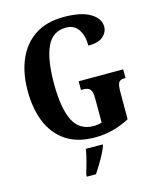

<svg xmlns="http://www.w3.org/2000/svg" viewBox="-136 -817 927 1132"><g transform="rotate(-15 328.0 -251.5)"><path d="M358 10Q253 10 183.5 -36Q114 -82 79.5 -164.5Q45 -247 45 -358Q45 -466 80.5 -548.5Q116 -631 186.5 -677.5Q257 -724 362 -724Q469 -724 524 -690.5Q579 -657 579 -608Q579 -573 550 -548Q521 -523 460 -523Q460 -584 434.5 -622Q409 -660 359 -660Q277 -660 241.5 -583Q206 -506 206 -358Q206 -212 243 -134.5Q280 -57 370 -57Q393 -57 418 -64V-212Q418 -252 406 -267Q394 -282 364 -282H350V-335H622V-282H615Q588 -282 579.5 -266.5Q571 -251 571 -208V-44Q520 -17 468 -3.5Q416 10 358 10ZM251 208Q260 178 271.5 136Q283 94 288 61H390V71Q382 92 368 119Q354 146 337.5 173Q321 200 307 221H251Z"/></g></svg>

Font: Noto Serif Myanmar ExtraCondensed ExtraBold
Style: Regular
Weight: 800
Width: 2
Designer: Ben Mitchell and the Monotype Design Team
Foundry: Monotype Imaging Inc.
Version: Version 2.106; ttfautohint (v1.8.4.7-5d5b)